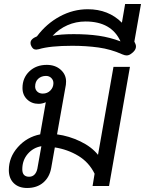

<svg xmlns="http://www.w3.org/2000/svg" viewBox="-20 -926 722 956"><path d="M24 -79Q24 -143 69 -193.5Q114 -244 180 -257L208 -417Q190 -409 172 -409Q138 -409 115 -431Q92 -453 92 -488Q92 -538 126 -570.5Q160 -603 213 -603Q255 -603 282 -579Q309 -555 309 -520Q309 -509 308 -504L264 -257Q324 -249 380 -222Q436 -195 468 -155L545 -593H627L523 0H441L451 -61Q423 -118 370 -150Q317 -182 253 -192L235 -90Q227 -44 195.5 -17Q164 10 115 10Q73 10 48.5 -14Q24 -38 24 -79ZM246 -512Q246 -527 235.5 -537.5Q225 -548 209 -548Q186 -548 170.5 -534Q155 -520 155 -495Q155 -480 165.5 -470Q176 -460 193 -460Q216 -460 231 -475.5Q246 -491 246 -512ZM166 -86 186 -198Q145 -191 118 -159.5Q91 -128 91 -83Q91 -46 125 -46Q141 -46 151.5 -56.5Q162 -67 166 -86Z M654 -708Q657 -702 657 -695Q657 -674 631 -657Q621 -650 610 -650Q602 -650 590 -655Q532 -681 470.5 -689.5Q409 -698 340 -698Q229 -698 173 -681Q163 -679 160 -679Q142 -679 134 -701Q132 -705 132 -713Q132 -732 164 -745Q211 -808 277.5 -844Q344 -880 417 -880Q520 -880 587 -813L603 -906H682L649 -719ZM580 -720Q535 -819 406 -819Q358 -819 316 -800.5Q274 -782 242 -748Q282 -756 347 -756Q417 -756 472 -748Q527 -740 580 -720Z"/></svg>

Font: Niramit
Style: Italic
Weight: 400
Italic angle: -10°
Version: Version 1.000; ttfautohint (v1.6)